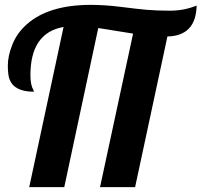

<svg xmlns="http://www.w3.org/2000/svg" viewBox="-20 -769 828 789"><path d="M788.1 -746.1Q785.2 -621.6 668 -619.1L535.2 0H391.1L526.9 -630.9L383.8 -653.8L244.1 0H100.1L241.2 -658.2Q105 -634.3 105 -460Q105 -420.4 117.2 -398.9Q119.1 -395 119.1 -392.1Q38.1 -392.1 19 -443.4Q12.2 -461.9 12.2 -500.5Q12.2 -539.1 30.8 -585.9Q49.3 -632.8 89.8 -668.9Q179.7 -749 353 -749Q411.1 -749 476.6 -740.7Q542 -732.4 582 -728.8Q622.1 -725.1 679.2 -725.1Q736.3 -725.1 788.1 -746.1Z"/></svg>

Font: UVF Lobster12
Style: Regular
Weight: 400
Designer: Pablo Impallari
Foundry: Pablo Impallari. www.impallari.com
Version: Version 1.004